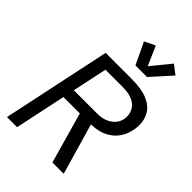

<svg xmlns="http://www.w3.org/2000/svg" viewBox="-273 -1061 1172 1172"><g transform="rotate(45 313.0 -475.5)"><path d="M20 0 168.9 -703.1H390.6Q479.5 -703.1 531 -680.9Q582.5 -658.7 604.5 -620.8Q626.5 -583 626.5 -536.1Q626.5 -507.8 617.4 -473.6Q608.4 -439.5 585.4 -407.7Q562.5 -376 521 -354.5Q479.5 -333 414.1 -330.6L509.8 0H412.1L318.8 -330.1H177.2L107.4 0ZM192.9 -404.3H395.5Q458.5 -404.3 497.8 -437.3Q537.1 -470.2 536.1 -522.5Q535.6 -549.8 521.5 -574.2Q507.3 -598.6 475.1 -614Q442.9 -629.4 387.2 -629.4H240.7ZM509.8 -951.2 567.9 -906.7 451.7 -777.3H351.6L284.7 -918L353.5 -951.2L408.2 -827.1Z"/></g></svg>

Font: Schibsted Grotesk
Style: Italic
Weight: 400
Italic angle: -12°
Designer: Bakken & Baeck AS, Henrik Kongsvoll
Foundry: Schibsted ASA
Version: Version 1.100; ttfautohint (v1.8.4.7-5d5b);gftools[0.9.25]